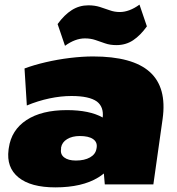

<svg xmlns="http://www.w3.org/2000/svg" viewBox="-20 -797 767 830"><path d="M219 13Q113 13 60 -30Q7 -73 17 -150L18 -157Q29 -235 94.5 -278Q160 -321 269 -321Q367 -321 424 -289Q429 -335 399 -358Q366 -382 289 -382Q243 -382 193.5 -371.5Q144 -361 96 -341L86 -501Q126 -516 177.5 -528Q229 -540 282.5 -546.5Q336 -553 382 -553Q553 -553 627.5 -486Q702 -419 683 -283L643 0H433L429 -47Q418 -38 405 -30Q335 13 219 13ZM308 -103Q345 -103 369 -116.5Q393 -130 397 -154L398 -160Q401 -183 382 -196Q363 -209 325 -209Q292 -209 270 -195.5Q248 -182 244 -159V-153Q240 -130 257.5 -116.5Q275 -103 308 -103ZM229 -693Q258 -733 290.5 -753.5Q323 -774 362 -774Q389 -774 411.5 -767Q434 -760 454.5 -752.5Q475 -745 498 -745Q518 -745 539.5 -753Q561 -761 583 -777L615 -683Q587 -644 555.5 -623Q524 -602 483 -602Q456 -602 434.5 -609.5Q413 -617 392.5 -624Q372 -631 347 -631Q326 -631 304.5 -623Q283 -615 261 -599Z"/></svg>

Font: Pathway Extreme 8pt Thin 12pt Black
Style: Italic
Weight: 900
Italic angle: -8°
Version: Version 1.001;gftools[0.9.26]